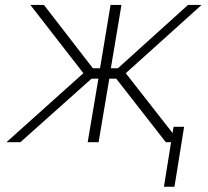

<svg xmlns="http://www.w3.org/2000/svg" viewBox="-20 -565 826 763"><path d="M5.7 0 311.4 -274.1 100.5 -545.5H154.5L349.1 -293.7H377.5L419.4 -545.5H462.7L420.5 -293.7H448.5L727.3 -545.5H781.2L479.8 -274.1L694.2 0H638.8L441.8 -252.5H414.4L371.8 0H328.5L371.1 -252.5H343.8L61.1 0ZM711.6 -61.1 673.3 177.2H631.4L669.7 -61.1Z"/></svg>

Font: Inter Extra Light  BETA
Style: Italic
Weight: 200
Italic angle: 9.39999°
Designer: Rasmus Andersson
Foundry: rsms
Version: Version 3.011;git-f93a4a705